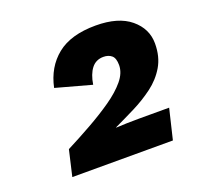

<svg xmlns="http://www.w3.org/2000/svg" viewBox="-82 -822 588 574"><g transform="rotate(-20 212.5 -535.0)"><path d="M56 -334 75 -416Q116 -437 156 -459.5Q196 -482 229 -505Q262 -528 282 -552Q302 -576 302 -601Q302 -623 292 -631.5Q282 -640 266 -640Q242 -640 228 -622Q214 -604 209 -572L96 -603Q109 -665 153 -700.5Q197 -736 276 -736Q348 -736 386.5 -704Q425 -672 425 -625Q425 -583 407 -552.5Q389 -522 359.5 -500Q330 -478 296 -461Q262 -444 230 -429V-428Q246 -429 265 -429.5Q284 -430 303 -430H399L376 -334Z"/></g></svg>

Font: Kantumruy Pro
Style: Bold Italic
Weight: 700
Italic angle: -13°
Version: Version 1.002